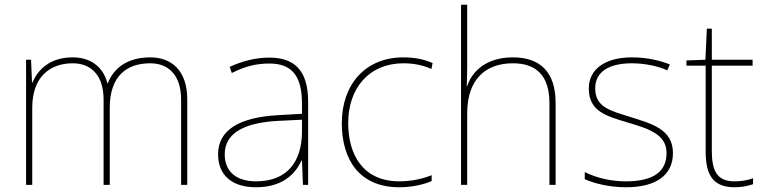

<svg xmlns="http://www.w3.org/2000/svg" viewBox="-20 -780 3225 810"><path d="M614 -538C519 -538 460 -494 435 -429H433C415 -500 360 -538 287 -538C185 -538 138 -481 117 -432H115L111 -528H90V0H116V-325C116 -459 194 -513 287 -513C360 -513 417 -467 417 -360V0H443V-325C443 -459 514 -513 614 -513C687 -513 744 -467 744 -360V0H770V-361C770 -482 704 -538 614 -538Z M1116 -537C1057 -537 1002 -522 949 -498L958 -472C1015 -501 1063 -512 1116 -512C1209 -512 1254 -463 1254 -343V-300L1151 -294C994 -285 900 -234 900 -129C900 -45 954 10 1060 10C1168 10 1224 -42 1252 -103H1254L1258 0H1280V-350C1280 -480 1225 -537 1116 -537ZM1153 -270 1254 -275V-220C1252 -99 1193 -15 1060 -15C975 -15 928 -58 928 -129C928 -222 1017 -263 1153 -270Z M1665 10C1720 10 1768 -2 1801 -16V-41C1762 -25 1713 -15 1665 -15C1513 -15 1449 -125 1449 -261C1449 -409 1538 -513 1682 -513C1720 -513 1760 -507 1800 -489L1805 -514C1768 -530 1730 -538 1682 -538C1520 -538 1422 -422 1422 -261C1422 -106 1496 10 1665 10Z M1951 -496V-760H1925V0H1951V-302C1951 -446 2029 -513 2144 -513C2241 -513 2298 -462 2298 -345V0H2324V-346C2324 -477 2258 -538 2144 -538C2032 -538 1972 -480 1951 -417H1949C1950 -446 1951 -466 1951 -496Z M2819 -134C2819 -235 2729 -258 2641 -286C2560 -312 2491 -325 2491 -407C2491 -478 2550 -513 2646 -513C2699 -513 2758 -501 2795 -483L2806 -508C2764 -525 2709 -538 2646 -538C2534 -538 2464 -489 2464 -407C2464 -309 2539 -290 2632 -262C2720 -236 2792 -212 2792 -134C2792 -60 2742 -15 2621 -15C2559 -15 2500 -28 2447 -54V-24C2485 -7 2548 10 2621 10C2753 10 2819 -45 2819 -134Z M3078 -15C3004 -15 2983 -61 2983 -143V-503H3155V-528H2983V-659H2962L2956 -528L2876 -525V-503H2957V-140C2957 -47 2985 10 3078 10C3113 10 3135 4 3157 -3V-28C3135 -20 3111 -15 3078 -15Z"/></svg>

Font: Noto Sans Meetei Mayek Thin
Style: Regular
Weight: 100
Designer: Monotype Design Team and Neelakash Kshetrimayum
Foundry: Monotype Imaging Inc.
Version: Version 2.002